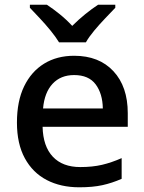

<svg xmlns="http://www.w3.org/2000/svg" viewBox="-20 -786 612 816"><path d="M295 -549Q401 -549 462 -483.5Q523 -418 523 -305V-247H161Q163 -164 204.5 -120Q246 -76 321 -76Q373 -76 413.5 -85.5Q454 -95 497 -114V-26Q456 -8 415 1Q374 10 317 10Q238 10 178.5 -21Q119 -52 85.5 -113.5Q52 -175 52 -265Q52 -356 82.5 -419Q113 -482 167.5 -515.5Q222 -549 295 -549ZM295 -467Q238 -467 203.5 -430Q169 -393 163 -325H417Q416 -388 386.5 -427.5Q357 -467 295 -467ZM231 -606Q217 -629 195 -656Q173 -683 149 -708.5Q125 -734 107 -753V-766H179Q205 -749 233.5 -726Q262 -703 287 -676Q314 -703 342.5 -726Q371 -749 397 -766H470V-753Q452 -734 427.5 -708.5Q403 -683 380.5 -656Q358 -629 345 -606Z"/></svg>

Font: Noto Sans Myanmar Medium
Style: Regular
Weight: 500
Designer: Monotype Design Team
Foundry: Monotype Imaging Inc.
Version: Version 2.107; ttfautohint (v1.8.4.7-5d5b)